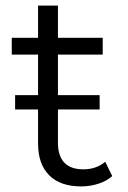

<svg xmlns="http://www.w3.org/2000/svg" viewBox="-20 -661 456 686"><path d="M34 -321H116V-466H22V-526H116V-641H187V-526H347V-466H187V-321H336V-270H187V-152Q187 -56 278 -56Q324 -56 356 -83L381 -32Q361 -14 331.5 -4.5Q302 5 270 5Q195 5 155.5 -35Q116 -75 116 -148V-270H34Z"/></svg>

Font: CMG Sans
Style: Regular
Weight: 400
Designer: Julieta Ulanovsky
Foundry: Julieta Ulanovsky
Version: Version 7.200